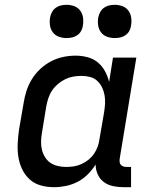

<svg xmlns="http://www.w3.org/2000/svg" viewBox="-20 -769 640 797"><path d="M204 8Q175 8 148.5 0.5Q122 -7 102.5 -25Q83 -43 71.5 -67.5Q60 -92 56 -119Q52 -146 53.5 -174.5Q55 -203 59 -231L78 -341Q82 -367 90 -392Q98 -417 112.5 -440.5Q127 -464 147.5 -483Q168 -502 192 -514.5Q216 -527 242 -532.5Q268 -538 294 -538Q319 -538 343.5 -531.5Q368 -525 386 -510Q404 -495 415.5 -474Q427 -453 433 -429L449 -530H546L477 -111Q476 -104 476.5 -97Q477 -90 481.5 -85Q486 -80 492.5 -78Q499 -76 506 -76H524V8H492Q470 8 449 3.5Q428 -1 411.5 -13Q395 -25 386 -44.5Q377 -64 377 -86Q377 -86 377 -86Q377 -86 377 -86Q363 -64 344 -45Q325 -26 301.5 -14Q278 -2 253 3Q228 8 204 8ZM255 -76Q271 -76 287 -78.5Q303 -81 318.5 -88Q334 -95 347.5 -106Q361 -117 370.5 -131Q380 -145 385.5 -160.5Q391 -176 393 -192L412 -302Q415 -320 416 -338.5Q417 -357 414 -374Q411 -391 403.5 -406.5Q396 -422 383.5 -433.5Q371 -445 354 -449.5Q337 -454 318 -454Q301 -454 284 -451Q267 -448 250.5 -440Q234 -432 220 -420Q206 -408 196 -393Q186 -378 180.5 -361Q175 -344 172 -327L154 -217Q151 -200 150.5 -182Q150 -164 154 -147.5Q158 -131 167 -116.5Q176 -102 189.5 -93Q203 -84 220 -80Q237 -76 255 -76ZM456 -611Q440 -611 424.5 -616.5Q409 -622 399.5 -634.5Q390 -647 387.5 -663.5Q385 -680 388 -697Q390 -708 396 -719Q402 -730 412 -737Q422 -744 433.5 -746.5Q445 -749 456 -749Q473 -749 488 -743.5Q503 -738 512.5 -725.5Q522 -713 524.5 -696.5Q527 -680 524 -663Q523 -652 517 -641Q511 -630 501 -623Q491 -616 479.5 -613.5Q468 -611 456 -611ZM256 -611Q240 -611 224.5 -616.5Q209 -622 199.5 -634.5Q190 -647 187.5 -663.5Q185 -680 188 -697Q190 -708 196 -719Q202 -730 212 -737Q222 -744 233.5 -746.5Q245 -749 256 -749Q273 -749 288 -743.5Q303 -738 312.5 -725.5Q322 -713 324.5 -696.5Q327 -680 324 -663Q323 -652 317 -641Q311 -630 301 -623Q291 -616 279.5 -613.5Q268 -611 256 -611Z"/></svg>

Font: Iosevka Curly Medium Extended
Style: Italic
Weight: 500
Width: 7
Italic angle: -9°
Monospace: yes
Designer: Belleve Invis
Foundry: Belleve Invis
Version: Version 11.1.0; ttfautohint (v1.8.3)